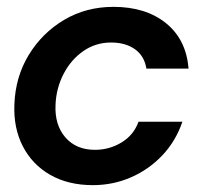

<svg xmlns="http://www.w3.org/2000/svg" viewBox="-20 -528 588 560"><path d="M251 12Q179 12 126.5 -18Q74 -48 46.5 -101.5Q19 -155 22 -224Q25 -304 64 -368Q103 -432 167 -470Q231 -508 311 -508Q405 -508 464 -460.5Q523 -413 530 -328H407Q401 -365 373.5 -384.5Q346 -404 304 -404Q259 -404 223 -379Q187 -354 165.5 -312.5Q144 -271 142 -223Q139 -164 170.5 -127.5Q202 -91 257 -91Q299 -91 334.5 -112.5Q370 -134 384 -173H512Q493 -117 454 -75.5Q415 -34 362.5 -11Q310 12 251 12Z"/></svg>

Font: Host Grotesk SemiBold
Style: Italic
Weight: 600
Italic angle: -8°
Designer: Doğukan Karapınar based on Poppins by Indian Type Foundry, Jonny Pinhorn
Foundry: Element Type
Version: Version 1.001; ttfautohint (v1.8.4.7-5d5b)